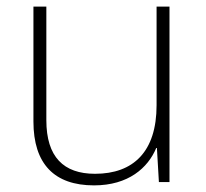

<svg xmlns="http://www.w3.org/2000/svg" viewBox="-20 -550 622 580"><path d="M492 -530H453V-232C453 -92 383 -25 267 -25C172 -25 120 -76 120 -187V-530H81V-183C81 -55 144 10 264 10C368 10 427 -43 452 -103H454L460 0H492Z"/></svg>

Font: Noto Sans Sinhala UI ExtraLight
Style: Regular
Weight: 200
Designer: Jelle Bosma - Monotype Design Team
Foundry: Monotype Imaging Inc.
Version: Version 2.006